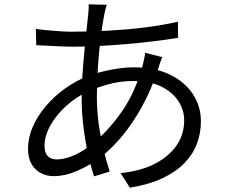

<svg xmlns="http://www.w3.org/2000/svg" viewBox="-20 -814 1040 884"><path d="M472 -792Q468 -783 465.5 -770.5Q463 -758 460 -747Q452 -706 444 -643Q436 -580 431 -508.5Q426 -437 426 -368Q426 -304 434.5 -243Q443 -182 456.5 -126.5Q470 -71 485 -24L413 -2Q398 -47 385 -106.5Q372 -166 364 -231.5Q356 -297 356 -360Q356 -412 359.5 -466Q363 -520 368 -571.5Q373 -623 377.5 -668Q382 -713 386 -746Q387 -759 388 -772Q389 -785 388 -794ZM310 -668Q398 -668 484 -673Q570 -678 649.5 -688Q729 -698 799 -714L800 -640Q746 -631 683.5 -623.5Q621 -616 556 -610.5Q491 -605 428 -602Q365 -599 309 -599Q288 -599 258 -600.5Q228 -602 198 -603.5Q168 -605 147 -606L145 -681Q163 -678 194 -675Q225 -672 257 -670Q289 -668 310 -668ZM727 -551Q724 -545 720.5 -534.5Q717 -524 713.5 -513.5Q710 -503 707 -494Q677 -402 635 -325.5Q593 -249 544 -189.5Q495 -130 443 -90Q394 -53 337 -28Q280 -3 227 -3Q195 -3 168 -17Q141 -31 125 -59Q109 -87 109 -129Q109 -180 131 -230.5Q153 -281 191.5 -326Q230 -371 279.5 -406.5Q329 -442 385 -464Q434 -482 491.5 -493Q549 -504 597 -504Q692 -504 761 -471Q830 -438 867.5 -381.5Q905 -325 905 -255Q905 -201 886.5 -152Q868 -103 828.5 -62.5Q789 -22 727 7Q665 36 578 50L535 -17Q626 -26 691 -59Q756 -92 792 -143Q828 -194 828 -259Q828 -308 801 -349Q774 -390 722.5 -415.5Q671 -441 596 -441Q533 -441 479.5 -426Q426 -411 388 -394Q332 -369 285.5 -327Q239 -285 212 -236.5Q185 -188 185 -142Q185 -111 199.5 -95.5Q214 -80 242 -80Q279 -80 325.5 -101Q372 -122 421 -165Q488 -223 545.5 -307Q603 -391 637 -513Q639 -521 641 -531Q643 -541 645.5 -552Q648 -563 648 -571Z"/></svg>

Font: Noto Sans SC Thin
Style: Regular
Weight: 400
Version: Version 2.004-H2;hotconv 1.0.118;makeotfexe 2.5.65603